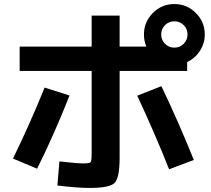

<svg xmlns="http://www.w3.org/2000/svg" viewBox="-20 -870 1040 947"><path d="M77 -640H432V-793H570V-640H702Q690 -667 690 -700Q690 -762 734 -806Q778 -850 840 -850Q902 -850 946 -806Q990 -762 990 -700Q990 -656 966 -619Q942 -582 903 -564V-520H570V-93Q570 7 545.5 32Q521 57 423 57Q362 57 263 45L273 -74Q358 -64 393 -64Q422 -64 427 -70.5Q432 -77 432 -111V-520H77ZM44 -88Q130 -264 200 -438L323 -399Q246 -204 163 -38ZM814 -35Q748 -202 657 -398L776 -445Q861 -268 936 -81ZM886 -654Q905 -673 905 -700Q905 -727 886 -746Q867 -765 840 -765Q813 -765 794 -746Q775 -727 775 -700Q775 -673 794 -654Q813 -635 840 -635Q867 -635 886 -654Z"/></svg>

Font: M PLUS 1p
Style: Bold
Weight: 700
Version: Version 1.062